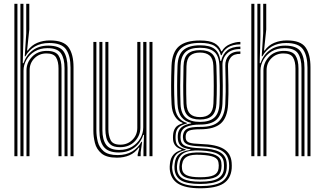

<svg xmlns="http://www.w3.org/2000/svg" viewBox="-20 -820 1703 1008"><path d="M350.2 0V-464.8Q350.2 -527.2 326.9 -560.8Q303.5 -594.2 238.2 -594.2Q194.5 -594.2 163 -575.8Q131.5 -557.2 113.5 -524.5H110L117.8 -645.8V-800H133.8V-665.2L122.2 -554.8H125.5Q145.8 -582.8 175.9 -595.2Q206 -607.8 242.2 -607.8Q314.5 -607.8 340.2 -571.2Q366 -534.8 366 -467V0ZM55.5 0V-800H71.5V0ZM87.2 0V-800H103V-625.8L99.5 -488.2H103.5Q118.2 -531.2 152 -556Q185.8 -580.8 233.8 -580.5Q293 -580.2 313.8 -550.1Q334.5 -520 334.5 -464V0H318.8V-462.5Q318.8 -513 300.1 -540.1Q281.5 -567.2 229.5 -567.2Q190.8 -567.2 162.5 -550.1Q134.2 -533 118.9 -506Q103.5 -479 103.5 -449.2V0ZM119 0V-450Q119 -491 148.4 -521.9Q177.8 -552.8 226 -552.8Q271 -552.8 287 -528.8Q303 -504.8 303 -460.5V0H287.2V-459.8Q287.2 -497 274.5 -518.2Q261.8 -539.5 224 -539.5Q186.2 -539.5 160.9 -514.1Q135.5 -488.8 135.5 -451L134.8 0Z M593.8 7.8Q539 7.8 512.8 -14.5Q486.5 -36.8 478.4 -69.4Q470.2 -102 470.2 -133V-600H486V-135.2Q486 -106 493.4 -76Q500.8 -46 524.6 -25.9Q548.5 -5.8 598 -5.8Q642.8 -5.8 673.8 -24.8Q704.8 -43.8 722.5 -75.5H726.2L718.5 -20.5V0H702.8V-9.5L712 -45.2H708.8Q688.2 -17 659 -4.6Q629.8 7.8 593.8 7.8ZM764.8 0V-600H780.5V0ZM610 -47.2Q575 -47.2 558.8 -62.2Q542.5 -77.2 537.9 -98.6Q533.2 -120 533.2 -139.5V-600H549V-140.2Q549 -109.8 560.4 -85.1Q571.8 -60.5 612 -60.5Q649.8 -60.5 675.2 -85.9Q700.8 -111.2 700.8 -149V-600H717.2V-150Q717.2 -109 687.8 -78.1Q658.2 -47.2 610 -47.2ZM602 -19.5Q548.2 -19.8 525 -48.8Q501.8 -77.8 501.8 -136V-600H517.5V-137.5Q517.5 -87.2 537.2 -60Q557 -32.8 606.5 -32.8Q645.2 -32.8 673.4 -49.9Q701.5 -67 716.8 -94Q732 -121 732 -150.8V-600H748.8V0H733.2V-44L736.2 -111.8H732.2Q717.5 -68 683.6 -43.6Q649.8 -19.2 602 -19.5Z M1031.2 168.5Q953.5 168.5 914.6 144.1Q875.8 119.8 871.2 68.2Q870.8 61.2 871 54Q871.2 46.8 872.2 39.2Q877.5 -17.5 932.8 -32.5V-36Q892.2 -47.8 888.5 -87.2Q888 -92.2 888.1 -98.5Q888.2 -104.8 888.5 -110Q890 -133.8 900.8 -149.1Q911.5 -164.5 938.2 -172V-175.5Q915 -183.5 898.9 -208Q882.8 -232.5 880.8 -272Q878.2 -319.8 878.4 -369.5Q878.5 -419.2 880.5 -474.8Q883.5 -545.8 919.2 -576.6Q955 -607.5 1030.2 -607.5Q1080.5 -607.5 1106.1 -593.2Q1131.8 -579 1141.5 -550.8H1144.8Q1158.8 -576.5 1188.5 -588.5Q1218.2 -600.5 1242 -600V-587Q1201.8 -587.2 1176.9 -571.1Q1152 -555 1143.5 -530.2H1139.8Q1131.5 -563 1106.5 -578.9Q1081.5 -594.8 1030.2 -594.8Q963.8 -594.8 931.4 -567.1Q899 -539.5 896.5 -475.2Q894.2 -418 894.1 -371Q894 -324 896.5 -273.5Q898.8 -229.8 916 -206Q933.2 -182.2 961 -175V-171.5Q929.5 -164 916.5 -149.8Q903.5 -135.5 902 -110Q901 -99 902 -87Q903.5 -66 914.6 -55Q925.8 -44 954.5 -36V-32.5Q920 -25 904.6 -8.4Q889.2 8.2 885.8 39.2Q884.5 47.2 883.9 53Q883.2 58.8 884.2 68Q888.8 113.8 922.6 135.4Q956.5 157 1031.2 157Q1107.8 157 1142.9 135Q1178 113 1182.5 64Q1184 49 1182 33Q1177.2 -9.8 1142.6 -29.4Q1108 -49 1033.8 -51.5Q985.2 -53.2 965.4 -61.2Q945.5 -69.2 942 -87Q939.2 -99.8 940.8 -110.2Q944.5 -135.5 964.4 -144.8Q984.2 -154 1030.5 -153.8Q1100.5 -153.2 1130.1 -183.8Q1159.8 -214.2 1162.8 -273.8Q1164.5 -310 1164.8 -339.1Q1165 -368.2 1164.4 -399.6Q1163.8 -431 1162.8 -474.2Q1161.8 -508.2 1182.1 -529.6Q1202.5 -551 1242 -550V-537.2Q1207.5 -537.8 1191.9 -519Q1176.2 -500.2 1177 -471.5Q1178.2 -418.5 1179.2 -373.9Q1180.2 -329.2 1177.5 -273.2Q1174 -202.5 1139.2 -171.9Q1104.5 -141.2 1030.2 -141.2Q991.2 -141.2 974.1 -134.8Q957 -128.2 955 -108Q954.8 -106.8 954.8 -100.5Q954.8 -94.2 955.5 -91.2Q958.2 -76 975.2 -70.8Q992.2 -65.5 1034 -64Q1115 -61.8 1153.6 -38.6Q1192.2 -15.5 1196.2 33.5Q1197.5 49 1196.5 64Q1192.2 118.2 1153.1 143.4Q1114 168.5 1031.2 168.5ZM1031.2 145.8Q962.5 145.8 931.4 127.6Q900.2 109.5 896.2 68Q895.5 60 895.9 53.6Q896.2 47.2 897.2 39Q900.5 6.5 919.4 -10.4Q938.2 -27.2 979.5 -32.8V-36.2Q947.2 -40.5 932 -52.2Q916.8 -64 914 -87Q913.2 -93 913.2 -98.9Q913.2 -104.8 913.5 -110.2Q916.2 -161.5 983.5 -172V-175Q951 -181.8 932.6 -205.4Q914.2 -229 912 -274.5Q909.8 -318.5 909.9 -368.1Q910 -417.8 912 -474.2Q914.2 -532.8 943.2 -557.5Q972.2 -582.2 1030.2 -582.2Q1082 -582.2 1106.8 -562.9Q1131.5 -543.5 1137.2 -499.8H1140.8Q1149.8 -536.8 1173.9 -555.9Q1198 -575 1242 -575.5V-562.5Q1196.5 -563.2 1171.5 -538.4Q1146.5 -513.5 1148 -475.5Q1149.5 -421.5 1149.6 -371.2Q1149.8 -321 1147.8 -275Q1144.8 -217.5 1116.6 -191.6Q1088.5 -165.8 1030 -166Q987 -166.2 959.4 -154.4Q931.8 -142.5 928.5 -112.5Q926.8 -99.2 928.5 -87.5Q932 -61.2 957.6 -52.4Q983.2 -43.5 1033.5 -41.8Q1098.8 -39.8 1132.1 -22.4Q1165.5 -5 1169.8 32.8Q1170.5 40 1170.8 47.9Q1171 55.8 1170.2 64Q1166.5 109.2 1131.9 127.5Q1097.2 145.8 1031.2 145.8ZM1030.2 -180Q1079.8 -180 1104.8 -202.2Q1129.8 -224.5 1132.2 -274.8Q1134.5 -324.2 1134.1 -371.5Q1133.8 -418.8 1131.8 -475.2Q1130 -526.8 1104.6 -548Q1079.2 -569.2 1030.2 -569.2Q976.2 -569.2 952.8 -545.6Q929.2 -522 927.8 -473.8Q926.2 -416.5 926.1 -371.4Q926 -326.2 927.8 -273Q929.8 -224.5 955 -202.2Q980.2 -180 1030.2 -180ZM1030.2 -192.5Q986.2 -192.5 965.6 -212.8Q945 -233 943.5 -275.2Q941.8 -322.8 941.9 -370.5Q942 -418.2 943.5 -473Q944.8 -518 965.9 -537.4Q987 -556.8 1030.2 -556.8Q1072.5 -556.8 1093.5 -537.5Q1114.5 -518.2 1116 -475.2Q1118 -417.8 1118.2 -370.6Q1118.5 -323.5 1116.2 -275.8Q1114.2 -232 1093.1 -212.2Q1072 -192.5 1030.2 -192.5ZM1030.2 -205.2Q1063.2 -205.2 1081 -222Q1098.8 -238.8 1100.5 -276.8Q1104.2 -362.2 1100.2 -474.8Q1098.8 -512.8 1080.6 -528.4Q1062.5 -544 1030.2 -544Q996.2 -544 978.2 -527.8Q960.2 -511.5 959 -472.5Q957.8 -421.5 957.5 -373.4Q957.2 -325.2 959 -275.8Q960.8 -238.8 978.1 -222Q995.5 -205.2 1030.2 -205.2ZM1031.2 133.8Q1098.5 133.8 1126 115.8Q1153.5 97.8 1155.5 65.5Q1156.2 55.2 1156.1 48.6Q1156 42 1155 33Q1152 4.2 1124.8 -11.2Q1097.5 -26.8 1033.2 -29.8Q972.8 -32.8 944.5 -16.2Q916.2 0.2 910.5 39.8Q909.5 46.8 909 53.4Q908.5 60 909.5 69Q913.2 103.8 942.2 118.8Q971.2 133.8 1031.2 133.8ZM1031.2 122.5Q975.8 122.5 950.4 109.8Q925 97 922 68.2Q920.5 57.2 923.2 39Q928 2.8 954.8 -9.2Q981.5 -21.2 1035 -19.5Q1087.8 -17.5 1113.2 -5.1Q1138.8 7.2 1142 33.2Q1143.2 44 1143.2 50.4Q1143.2 56.8 1142.2 64.2Q1139.2 95.5 1113.4 109Q1087.5 122.5 1031.2 122.5ZM1031.2 110.5Q1079.2 110.5 1101.9 100Q1124.5 89.5 1127.5 64Q1129.8 47.5 1127 33.2Q1124.5 13.8 1103.1 4.5Q1081.8 -4.8 1033.5 -7.2Q984.8 -10 962.5 1.9Q940.2 13.8 936.8 39Q933.2 53.2 935.8 68.2Q938.5 90 960.5 100.2Q982.5 110.5 1031.2 110.5Z M1594.2 0V-464.8Q1594.2 -527.2 1570.9 -560.8Q1547.5 -594.2 1482.2 -594.2Q1438.5 -594.2 1407 -575.8Q1375.5 -557.2 1357.5 -524.5H1354L1361.8 -645.8V-800H1377.8V-665.2L1366.2 -554.8H1369.5Q1389.8 -582.8 1419.9 -595.2Q1450 -607.8 1486.2 -607.8Q1558.5 -607.8 1584.2 -571.2Q1610 -534.8 1610 -467V0ZM1299.5 0V-800H1315.5V0ZM1331.2 0V-800H1347V-625.8L1343.5 -488.2H1347.5Q1362.2 -531.2 1396 -556Q1429.8 -580.8 1477.8 -580.5Q1537 -580.2 1557.8 -550.1Q1578.5 -520 1578.5 -464V0H1562.8V-462.5Q1562.8 -513 1544.1 -540.1Q1525.5 -567.2 1473.5 -567.2Q1434.8 -567.2 1406.5 -550.1Q1378.2 -533 1362.9 -506Q1347.5 -479 1347.5 -449.2V0ZM1363 0V-450Q1363 -491 1392.4 -521.9Q1421.8 -552.8 1470 -552.8Q1515 -552.8 1531 -528.8Q1547 -504.8 1547 -460.5V0H1531.2V-459.8Q1531.2 -497 1518.5 -518.2Q1505.8 -539.5 1468 -539.5Q1430.2 -539.5 1404.9 -514.1Q1379.5 -488.8 1379.5 -451L1378.8 0Z"/></svg>

Font: Big Shoulders Inline Text
Style: Regular
Weight: 400
Designer: Patric King
Foundry: XO Type Co
Version: Version 1.000